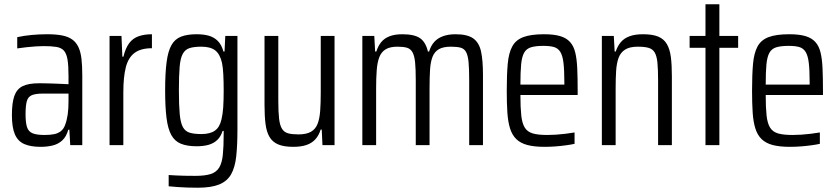

<svg xmlns="http://www.w3.org/2000/svg" viewBox="-20 -678 3913 897"><path d="M169.8 8Q123.5 8 93.7 -4.9Q63.8 -17.8 49.7 -50.1Q35.6 -82.4 35.6 -140.2Q35.6 -197.8 47.1 -230.1Q58.7 -262.4 86.2 -275.7Q113.7 -289 162.2 -289Q174.1 -289 190.3 -288.7Q206.6 -288.5 225.2 -287.8Q243.9 -287.1 262.9 -286.3Q282 -285.5 300.1 -284.5V-322.9Q300.1 -371.8 295.4 -400Q290.6 -428.2 278.3 -441.7Q265.9 -455.3 242.8 -458.9Q219.8 -462.6 182.7 -462.6Q167.3 -462.6 146.8 -461.2Q126.3 -459.7 104.3 -457.5Q82.4 -455.3 60.5 -451.8V-504.4Q93.1 -511.5 128.2 -514.7Q163.3 -518 200.8 -518Q242.5 -518 271.2 -512.2Q299.8 -506.4 318.1 -493Q336.4 -479.7 346.7 -457.3Q357 -435 360.7 -402.3Q364.4 -369.5 364.4 -324.6V0H308.1L304.1 -72H299Q289.9 -39.7 271.3 -22.4Q252.6 -5 226.8 1.5Q201 8 169.8 8ZM188.3 -47.4Q213.7 -47.4 232.2 -51.1Q250.8 -54.7 264 -65Q277.3 -75.3 284.2 -94.3Q292.6 -116.8 296.4 -143.6Q300.1 -170.5 300.1 -205.1V-240.7H179.4Q145.9 -240.7 128.4 -233.2Q111 -225.8 105.2 -205Q99.4 -184.3 99.4 -144Q99.4 -105 106.2 -84.1Q113.1 -63.1 132.5 -55.2Q151.9 -47.4 188.3 -47.4Z M491.8 0V-510H547.6L551.6 -413.4H556.7Q566.3 -453.3 583.5 -476.2Q600.6 -499.1 627.3 -508.5Q653.9 -518 689.8 -518V-452.7Q637.6 -452.7 608.5 -430.7Q579.3 -408.8 567.7 -363.4Q556.2 -318 556.2 -247V0Z M903.9 199Q879.1 199 855.4 198.2Q831.7 197.5 810.2 195.9Q788.6 194.4 768 192.3V139.7Q784.7 140.7 802.6 141.7Q820.6 142.6 842.5 143.1Q864.4 143.6 892.3 143.6Q938 143.6 964.5 135Q991 126.4 1004.1 104.7Q1017.2 83 1021.1 44.8Q1025 6.5 1025 -51.8V-66.3H1019.9Q1011.9 -40.5 995.5 -24.5Q979.1 -8.6 955.3 -1.7Q931.4 5.3 898.7 5.3Q854 5.3 825.2 -6.5Q796.4 -18.3 780.4 -47Q764.5 -75.7 758 -126.7Q751.5 -177.6 751.5 -255.5Q751.5 -336.1 758.3 -387.6Q765 -439.1 781 -467.3Q796.9 -495.5 825.8 -506.8Q854.6 -518 898.7 -518Q930.4 -518 954.9 -511.3Q979.5 -504.5 997.2 -487.1Q1014.9 -469.7 1023.9 -437.4H1029L1032.5 -510H1089.3V-74.7Q1089.3 -0.5 1083.7 51.9Q1078 104.3 1059.5 136.6Q1041 168.8 1003.8 183.9Q966.7 199 903.9 199ZM920.9 -51.7Q961.2 -51.7 983.7 -67.5Q1006.3 -83.2 1014.6 -119.7Q1020.5 -143.8 1022.8 -176.3Q1025 -208.9 1025 -255.5Q1025 -298.3 1023.2 -331.3Q1021.5 -364.3 1017.1 -384.4Q1007.8 -425.4 985.3 -442.7Q962.8 -459.9 920.9 -459.9Q886.5 -459.9 865.6 -453.3Q844.8 -446.6 833.7 -426.1Q822.6 -405.6 819.2 -364.8Q815.8 -323.9 815.8 -255.5Q815.8 -185.7 819.7 -144.6Q823.6 -103.5 834.7 -83.7Q845.8 -64 866.6 -57.9Q887.5 -51.7 920.9 -51.7Z M1350.2 8Q1306.9 8 1280.3 -3Q1253.7 -14.1 1239.5 -37.6Q1225.3 -61.2 1220.6 -98.4Q1215.8 -135.5 1215.8 -187.3V-510H1280.2V-207.5Q1280.2 -154.7 1283.9 -123.1Q1287.6 -91.6 1297.9 -75.7Q1308.2 -59.9 1326.6 -55Q1345 -50.1 1374.5 -50.1Q1411 -50.1 1432.4 -62.2Q1453.7 -74.3 1463.4 -98.6Q1473 -122.8 1475.8 -159.5Q1478.5 -196.2 1478.5 -244.9V-510H1542.9V0H1486.5L1483.1 -72.6H1478Q1469.9 -46 1453.9 -27.9Q1437.8 -9.7 1412.5 -0.9Q1387.1 8 1350.2 8Z M1672.8 0V-510H1728.6L1732.6 -437.4H1738.2Q1746.4 -462.9 1760.6 -480.8Q1774.9 -498.6 1799.3 -508.3Q1823.6 -518 1859.3 -518Q1916 -518 1942.4 -499.6Q1968.8 -481.2 1979.2 -437.4H1984.8Q1992.9 -464.3 2008.6 -481.9Q2024.2 -499.5 2049.4 -508.8Q2074.5 -518 2108.3 -518Q2163.5 -518 2191 -498.5Q2218.4 -479 2227.4 -437.4Q2236.4 -395.7 2236.4 -327.6V0H2172V-302.5Q2172 -356.3 2169.1 -387.7Q2166.1 -419 2157.5 -434.8Q2148.9 -450.6 2131.9 -455.3Q2115 -459.9 2086.5 -459.9Q2050.8 -459.9 2030.4 -448.2Q2010.1 -436.5 2000.7 -412.5Q1991.3 -388.4 1989.1 -352Q1986.8 -315.5 1986.8 -265.1V0H1922.4V-302.5Q1922.4 -355.8 1919.3 -386.8Q1916.1 -417.9 1907 -434Q1897.9 -450.1 1881.2 -455Q1864.5 -459.9 1836.9 -459.9Q1801.7 -459.9 1781.6 -447.5Q1761.5 -435.2 1752.1 -410.9Q1742.7 -386.6 1740 -350.1Q1737.2 -313.7 1737.2 -265.1V0Z M2524.5 8Q2475.7 8 2443.6 -0.6Q2411.5 -9.2 2392.2 -28Q2372.8 -46.8 2363.1 -77.3Q2353.4 -107.9 2350.4 -151.6Q2347.5 -195.3 2347.5 -254Q2347.5 -328.5 2352 -379.5Q2356.6 -430.5 2373.2 -461Q2389.7 -491.5 2425 -504.7Q2460.3 -518 2521.3 -518Q2567.5 -518 2596.7 -509.4Q2625.8 -500.8 2642.8 -482.2Q2659.9 -463.7 2667.4 -433.1Q2674.9 -402.6 2676.8 -358.4Q2678.8 -314.2 2678.8 -255.5V-234.3H2411.3Q2411.3 -175.3 2415.3 -138.5Q2419.3 -101.7 2431.7 -81.8Q2444.1 -61.9 2469.1 -54.6Q2494.1 -47.4 2536.2 -47.4Q2556.1 -47.4 2577.6 -48.8Q2599.2 -50.3 2621.6 -53Q2644.1 -55.7 2664.3 -59.2V-6.1Q2648.8 -2.5 2625.3 0.7Q2601.7 4 2575.7 6Q2549.6 8 2524.5 8ZM2616.6 -262V-292.2Q2616.6 -350.2 2612.5 -384.4Q2608.4 -418.6 2597.6 -435.7Q2586.8 -452.8 2567.9 -458.3Q2548.9 -463.7 2518.8 -463.7Q2483.1 -463.7 2461.5 -457.3Q2439.8 -450.9 2429 -432.2Q2418.2 -413.4 2414.7 -377.6Q2411.3 -341.8 2411.3 -282.6H2636.3Z M2791.8 0V-510H2847.6L2851.6 -437.4H2856.7Q2865.3 -463.4 2880.6 -481.3Q2895.8 -499.2 2921.2 -508.6Q2946.6 -518 2984.6 -518Q3028.3 -518 3055 -507Q3081.6 -495.9 3095.5 -472.1Q3109.4 -448.4 3114.2 -411.5Q3118.9 -374.5 3118.9 -322.7V0H3054.5V-302.5Q3054.5 -354.7 3051.4 -385.8Q3048.2 -416.8 3038.6 -432.9Q3029.1 -449 3010.1 -454.5Q2991.2 -459.9 2959.7 -459.9Q2921.5 -459.9 2900.2 -446.2Q2878.8 -432.4 2869.7 -407.1Q2860.6 -381.7 2858.4 -345.8Q2856.2 -309.9 2856.2 -265.1V0Z M3275.9 0V-454.6H3201.8V-510H3275.9V-658H3340.8V-510H3428.5V-454.6H3340.8V0Z M3670.5 8Q3621.7 8 3589.6 -0.6Q3557.5 -9.2 3538.2 -28Q3518.8 -46.8 3509.1 -77.3Q3499.4 -107.9 3496.4 -151.6Q3493.5 -195.3 3493.5 -254Q3493.5 -328.5 3498 -379.5Q3502.6 -430.5 3519.2 -461Q3535.7 -491.5 3571 -504.7Q3606.3 -518 3667.3 -518Q3713.5 -518 3742.7 -509.4Q3771.8 -500.8 3788.8 -482.2Q3805.9 -463.7 3813.4 -433.1Q3820.9 -402.6 3822.8 -358.4Q3824.8 -314.2 3824.8 -255.5V-234.3H3557.3Q3557.3 -175.3 3561.3 -138.5Q3565.3 -101.7 3577.7 -81.8Q3590.1 -61.9 3615.1 -54.6Q3640.1 -47.4 3682.2 -47.4Q3702.1 -47.4 3723.6 -48.8Q3745.2 -50.3 3767.6 -53Q3790.1 -55.7 3810.3 -59.2V-6.1Q3794.8 -2.5 3771.3 0.7Q3747.7 4 3721.7 6Q3695.6 8 3670.5 8ZM3762.6 -262V-292.2Q3762.6 -350.2 3758.5 -384.4Q3754.4 -418.6 3743.6 -435.7Q3732.8 -452.8 3713.9 -458.3Q3694.9 -463.7 3664.8 -463.7Q3629.1 -463.7 3607.5 -457.3Q3585.8 -450.9 3575 -432.2Q3564.2 -413.4 3560.7 -377.6Q3557.3 -341.8 3557.3 -282.6H3782.3Z"/></svg>

Font: Saira Thin Condensed
Style: Regular
Weight: 100
Width: 3
Version: Version 1.101